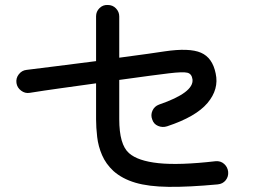

<svg xmlns="http://www.w3.org/2000/svg" viewBox="-20 -764 1040 768"><path d="M850.6 -26.4Q734.4 -15.6 654.3 -16.6Q574.2 -17.6 521.5 -33.2Q468.8 -48.8 433.6 -80.1Q403.3 -108.4 388.2 -143.6Q373 -178.7 368.7 -216.3Q364.3 -253.9 364.3 -287.1V-430.7Q293 -420.9 223.1 -411.1Q153.3 -401.4 98.6 -392.6Q80.1 -389.6 64.5 -401.4Q48.8 -413.1 45.9 -431.6Q43 -451.2 55.2 -466.8Q67.4 -482.4 85.9 -484.4Q135.7 -490.2 210.9 -500Q286.1 -509.8 364.3 -519.5V-699.2Q364.3 -717.8 377.9 -731.4Q391.6 -745.1 411.1 -744.1Q430.7 -744.1 443.8 -730.5Q457 -716.8 457 -698.2V-533.2Q522.5 -542 571.8 -548.8Q621.1 -555.7 638.7 -558.6Q737.3 -573.2 783.7 -553.2Q830.1 -533.2 842.8 -469.7Q856.4 -407.2 810.1 -352.1Q763.7 -296.9 648.4 -258.8Q629.9 -252.9 612.3 -260.3Q594.7 -267.6 588.9 -286.1Q582 -303.7 589.8 -321.3Q597.7 -338.9 616.2 -345.7Q755.9 -393.6 750 -446.3Q747.1 -468.8 729.5 -473.1Q711.9 -477.5 655.3 -470.7Q631.8 -467.8 578.6 -460.9Q525.4 -454.1 457 -444.3V-287.1Q457 -185.5 496.1 -151.4Q531.2 -120.1 614.3 -111.3Q697.3 -102.5 841.8 -119.1Q862.3 -121.1 876.5 -108.4Q890.6 -95.7 892.6 -77.1Q894.5 -57.6 882.8 -43Q871.1 -28.3 850.6 -26.4Z"/></svg>

Font: KTXP_ComRound
Style: Medium
Weight: 500
Version: Version 1.01;May 16, 2022;FontCreator 13.0.0.2683 64-bit